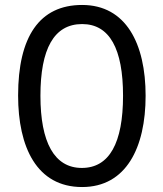

<svg xmlns="http://www.w3.org/2000/svg" viewBox="-20 -744 659 774"><path d="M567 -358C567 -568 488 -724 311 -724C139 -724 53 -596 53 -359C53 -151 128 10 311 10C488 10 567 -148 567 -358ZM143 -358C143 -546 197 -647 311 -647C422 -647 476 -547 476 -358C476 -168 421 -67 310 -67C199 -67 143 -170 143 -358Z"/></svg>

Font: Noto Sans Sinhala UI Condensed
Style: Regular
Weight: 400
Width: 3
Designer: Jelle Bosma - Monotype Design Team
Foundry: Monotype Imaging Inc.
Version: Version 2.006